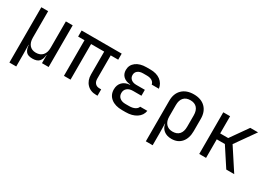

<svg xmlns="http://www.w3.org/2000/svg" viewBox="-11 -1288 3023 2195"><g transform="rotate(30 1500.0 -190.0)"><path d="M93 180V-550H183V-200Q183 -138 213 -103Q243 -68 298 -68Q354 -68 385.5 -103Q417 -138 417 -200V-550H507V0H419V-105H416Q413 -52 386 -21Q359 10 297 10Q235 10 211 -21Q187 -52 184 -105H181L183 20V180Z M1136 5Q1060 5 1014.5 -43Q969 -91 969 -170V-470H796V0H709V-470H625V-550H1154V-470H1055V-164Q1055 -123 1075.5 -101Q1096 -79 1131 -79H1155V5Z M1526 7H1479Q1387 7 1333.5 -36Q1280 -79 1280 -152Q1280 -211 1316 -248Q1352 -285 1415 -289V-293Q1356 -297 1322 -328.5Q1288 -360 1288 -413Q1288 -478 1339.5 -517.5Q1391 -557 1479 -557H1529Q1611 -557 1662 -519Q1713 -481 1723 -415H1628Q1623 -444 1597 -460.5Q1571 -477 1529 -477H1479Q1435 -477 1409 -456.5Q1383 -436 1383 -401Q1383 -366 1408.5 -345Q1434 -324 1477 -324H1590V-246H1479Q1431 -246 1403 -222.5Q1375 -199 1375 -159Q1375 -119 1403 -96Q1431 -73 1479 -73H1526Q1573 -73 1603 -89Q1633 -105 1640 -130H1735Q1725 -67 1669 -30Q1613 7 1526 7Z M1894 180V-356Q1894 -451 1950 -505.5Q2006 -560 2103 -560Q2200 -560 2255 -505.5Q2310 -451 2310 -356V-195Q2310 -100 2262.5 -45Q2215 10 2132 10Q2070 10 2031 -21Q1992 -52 1985 -105H1982L1984 20V180ZM2102 -68Q2159 -68 2189.5 -102Q2220 -136 2220 -200V-350Q2220 -414 2189.5 -448Q2159 -482 2102 -482Q2045 -482 2014.5 -448Q1984 -414 1984 -350V-200Q1984 -138 2015.5 -103Q2047 -68 2102 -68Z M2495 0V-550H2585V-323H2691L2851 -550H2954L2769 -288L2957 0H2852L2692 -245H2585V0Z"/></g></svg>

Font: NKDuy Mono
Style: Regular
Weight: 400
Monospace: yes
Designer: NKDuy
Foundry: NKDuy
Version: Version 2.251; ttfautohint (v1.8.4.7-5d5b)